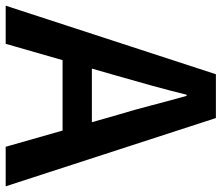

<svg xmlns="http://www.w3.org/2000/svg" viewBox="-74 -707 779 675"><g transform="rotate(90 315.5 -369.5)"><path d="M-2 0 239 -739H393L633 0H494L382 -393Q364 -452 348 -514Q332 -576 315 -636H311Q296 -575 279 -513.5Q262 -452 245 -393L132 0ZM140 -200V-303H489V-200Z"/></g></svg>

Font: Noto Sans KR SemiBold
Style: Regular
Weight: 600
Designer: Ryoko NISHIZUKA  (kana, bopomofo & ideographs); Paul D. Hunt (Latin, Greek & Cyrillic); Sandoll Communications , Soo-you
Foundry: Adobe
Version: Version 2.004-H2;hotconv 1.0.118;makeotfexe 2.5.65603